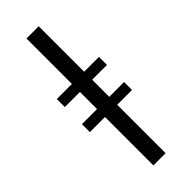

<svg xmlns="http://www.w3.org/2000/svg" viewBox="-271 -860 889 889"><g transform="rotate(-45 173.0 -415.5)"><path d="M134 0V-317H35V-369H134V-481H35V-533.5H134V-831H214V-533.5H311V-481H214V-369H311V-317H214V0Z"/></g></svg>

Font: Merriweather 20pt Light
Style: Regular
Weight: 300
Version: Version 2.100